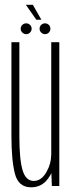

<svg xmlns="http://www.w3.org/2000/svg" viewBox="-20 -773 304 798"><path d="M195.5 0 193.5 -53.5Q188.5 -42.5 181 -32.5Q154.5 5.5 109.5 5.5Q56.5 5.5 42 -51Q27.5 -107.5 27.5 -208V-597.5H60.5V-205Q60.5 -110.5 73.8 -65.8Q87 -21 120.5 -21Q151.5 -21 172.5 -57Q192.5 -91.5 193 -131V-597.5H226.5V0ZM167 -631Q158 -631 151.2 -637.8Q144.5 -644.5 144.5 -653.5Q144.5 -663 151.2 -669.5Q158 -676 167 -676Q176.5 -676 183 -669.5Q189.5 -663 189.5 -653.5Q189.5 -644.5 183 -637.8Q176.5 -631 167 -631ZM89 -631Q79.5 -631 72.8 -637.8Q66 -644.5 66 -653.5Q66 -663 72.8 -669.5Q79.5 -676 89 -676Q98 -676 104.8 -669.5Q111.5 -663 111.5 -653.5Q111.5 -644.5 104.8 -637.8Q98 -631 89 -631ZM131 -691 87.5 -753H116.5L152 -691Z"/></svg>

Font: Anybody Condensed ExtraLight
Style: Regular
Weight: 200
Width: 3
Designer: Tyler Finck
Foundry: Etcetera Type Company
Version: Version 1.010; ttfautohint (v1.8.3) -l 8 -r 50 -G 200 -x 14 